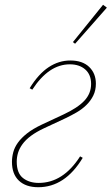

<svg xmlns="http://www.w3.org/2000/svg" viewBox="-20 -771 467 803"><path d="M140 12Q88 12 59 -15.5Q30 -43 30 -94Q30 -114 35.5 -134.5Q41 -155 55 -174.5Q69 -194 93 -213Q117 -232 155 -250L245 -292Q305 -320 333 -350Q361 -380 361 -420Q361 -459 336.5 -480.5Q312 -502 272 -502Q184 -502 115 -396L104 -402Q141 -462 183.5 -490Q226 -518 274 -518Q325 -518 353 -491Q381 -464 381 -421Q381 -393 370 -371Q359 -349 341 -331.5Q323 -314 300.5 -301Q278 -288 255 -277L165 -235Q131 -219 109 -202.5Q87 -186 74 -168Q61 -150 55.5 -132Q50 -114 50 -95Q50 -47 76 -26.5Q102 -6 142 -6Q244 -6 315 -117L326 -111Q252 12 140 12ZM285 -595 411 -751 427 -739 294 -588Z"/></svg>

Font: IBM Plex Serif Thin
Style: Italic
Weight: 100
Italic angle: -14°
Designer: Mike Abbink, Paul van der Laan, Pieter van Rosmalen
Foundry: Bold Monday
Version: Version 3.001